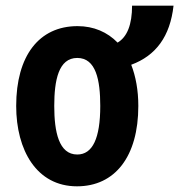

<svg xmlns="http://www.w3.org/2000/svg" viewBox="-20 -646 631 676"><path d="M591 -626H445C445 -560 428 -516 394 -496C358 -533 310 -554 253 -554C117 -554 37 -449 37 -273C37 -117 109 10 251 10C385 10 467 -95 467 -273C467 -328 458 -377 442 -418C529 -450 579 -518 591 -626ZM252 -102C187 -102 171 -182 171 -273C171 -363 186 -442 252 -442C318 -442 333 -364 333 -273C333 -159 306 -102 252 -102Z"/></svg>

Font: Kathrein 77 Bold Condensed
Style: Regular
Weight: 700
Width: 3
Designer: Lazydogs Typefoundry, based on Open Sans by Ascender Corporation
Foundry: Lazydogs Typefoundry
Version: Version 1.003;PS 001.003;hotconv 1.0.88;makeotf.lib2.5.64775